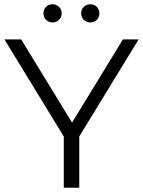

<svg xmlns="http://www.w3.org/2000/svg" viewBox="-20 -886 675 906"><path d="M281 0V-260L298 -214L1 -700H80L341 -273H299L560 -700H634L337 -214L354 -260V0ZM406 -780Q389 -780 376 -792Q363 -804 363 -823Q363 -842 376 -854Q389 -866 406 -866Q424 -866 436.5 -854Q449 -842 449 -823Q449 -804 436.5 -792Q424 -780 406 -780ZM228 -780Q210 -780 197.5 -792Q185 -804 185 -823Q185 -842 197.5 -854Q210 -866 228 -866Q245 -866 258 -854Q271 -842 271 -823Q271 -804 258 -792Q245 -780 228 -780Z"/></svg>

Font: MOST Montserrat
Style: Regular
Weight: 400
Designer: Julieta Ulanovsky
Foundry: Julieta Ulanovsky
Version: Version 8.000;March 11, 2024;FontCreator 15.0.0.2926 64-bit